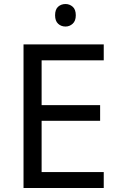

<svg xmlns="http://www.w3.org/2000/svg" viewBox="-20 -935 596 955"><path d="M496 0H97V-714H496V-635H187V-412H478V-334H187V-79H496ZM306 -915Q326 -915 341.5 -901.5Q357 -888 357 -859Q357 -831 341.5 -817Q326 -803 306 -803Q284 -803 269 -817Q254 -831 254 -859Q254 -888 269 -901.5Q284 -915 306 -915Z"/></svg>

Font: Noto Sans Anatolian Hieroglyphs
Style: Regular
Weight: 400
Designer: Monotype Design Team
Foundry: Monotype Imaging Inc.
Version: Version 2.001; ttfautohint (v1.8.4.7-5d5b)